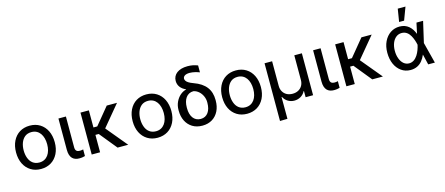

<svg xmlns="http://www.w3.org/2000/svg" viewBox="-58 -1492 5590 2413"><g transform="rotate(-15 2737.0 -285.5)"><path d="M300.1 11C401.3 11 478.7 -38.4 520.6 -122.5C541.5 -164.8 551.8 -213.8 551.8 -270.2C551.8 -383.5 507.8 -470.5 432.5 -517.4C394.9 -540.8 350.9 -552.6 300.1 -552.6C199.2 -552.6 121.8 -503.6 79.9 -418.7C58.9 -376.4 48.3 -326.7 48.3 -270.2C48.3 -157.7 92.3 -71 168 -24.1C205.6 -0.7 249.6 11 300.1 11ZM300.4 -73.2C230.8 -73.2 185.4 -112.6 163.7 -172.2C152.7 -202.1 147.4 -234.7 147.4 -270.2C147.4 -341.3 168.7 -404.5 214.1 -441.4C236.9 -459.5 265.6 -468.8 300.4 -468.8C399.9 -468.8 453.1 -383.9 453.1 -270.2C453.1 -157 399.9 -73.2 300.4 -73.2Z M673.3 -138.8C673.3 -32 725.5 6.7 798.3 6.7C832.4 6.7 856.5 1.4 873.2 -3.9V-90.2C865.8 -87.7 846.9 -84.2 831.7 -84.2C800.4 -84.2 770.6 -93 770.2 -142.8L770.6 -545.5H673.3Z M960.2 -545.5V0H1069.2V-226.6H1112.2L1296.9 0H1435L1208.5 -272.7L1435.4 -545.5H1301.8L1119 -323.2H1069.2V-545.5Z M1817.1 11C1918.3 11 1995.7 -38.4 2037.6 -122.5C2058.6 -164.8 2068.9 -213.8 2068.9 -270.2C2068.9 -383.5 2024.9 -470.5 1949.6 -517.4C1911.9 -540.8 1867.9 -552.6 1817.1 -552.6C1716.3 -552.6 1638.8 -503.6 1596.9 -418.7C1576 -376.4 1565.3 -326.7 1565.3 -270.2C1565.3 -157.7 1609.4 -71 1685 -24.1C1722.7 -0.7 1766.7 11 1817.1 11ZM1817.5 -73.2C1747.9 -73.2 1702.4 -112.6 1680.8 -172.2C1669.7 -202.1 1664.4 -234.7 1664.4 -270.2C1664.4 -341.3 1685.7 -404.5 1731.2 -441.4C1753.9 -459.5 1782.7 -468.8 1817.5 -468.8C1916.9 -468.8 1970.2 -383.9 1970.2 -270.2C1970.2 -157 1916.9 -73.2 1817.5 -73.2Z M2218.8 -619.3C2218.8 -557.9 2256 -511.4 2317.1 -485.4V-482.6C2259.2 -468.4 2208.8 -423.7 2180.4 -361.5C2165.8 -330.3 2158.7 -295.8 2158.7 -258.5V-248.6C2158.7 -150.2 2197.8 -69.2 2270.2 -24.1C2306.5 -1.4 2350.1 9.9 2400.9 9.9C2500.7 9.9 2573.9 -38.7 2612.6 -117.2C2631.7 -156.6 2641.3 -201 2641.3 -250.4V-260.3C2641.3 -392 2576 -483 2428.6 -535.2C2373.2 -555 2346.2 -574.9 2335.6 -593.4C2330.3 -602.6 2327.4 -611.2 2327.4 -619.3C2327.4 -650.9 2356.9 -672.9 2413.4 -672.9C2460.6 -672.9 2513.1 -657 2541.5 -645.6V-735.8C2497.2 -752.5 2459.5 -760.7 2409.4 -760.7C2290.5 -760.7 2218.8 -704.5 2218.8 -619.3ZM2267.4 -261.7C2267.4 -362.9 2313.2 -438.2 2400.9 -438.2C2453.8 -427.2 2494.3 -387.8 2516.3 -338.1C2527.3 -312.9 2532.7 -287.6 2532.7 -261.7V-252.1C2532.7 -149.9 2487.6 -77.1 2400.9 -77.1C2313.2 -77.1 2267 -150.6 2267.4 -252.1Z M2981.9 11C3083.1 11 3160.5 -38.4 3202.4 -122.5C3223.4 -164.8 3233.7 -213.8 3233.7 -270.2C3233.7 -383.5 3189.6 -470.5 3114.3 -517.4C3076.7 -540.8 3032.7 -552.6 2981.9 -552.6C2881 -552.6 2803.6 -503.6 2761.7 -418.7C2740.8 -376.4 2730.1 -326.7 2730.1 -270.2C2730.1 -157.7 2774.1 -71 2849.8 -24.1C2887.4 -0.7 2931.5 11 2981.9 11ZM2982.2 -73.2C2912.6 -73.2 2867.2 -112.6 2845.5 -172.2C2834.5 -202.1 2829.2 -234.7 2829.2 -270.2C2829.2 -341.3 2850.5 -404.5 2896 -441.4C2918.7 -459.5 2947.4 -468.8 2982.2 -468.8C3081.7 -468.8 3134.9 -383.9 3134.9 -270.2C3134.9 -157 3081.7 -73.2 2982.2 -73.2Z M3452.4 203.1 3451.7 -80.3H3456.7C3484.7 -25.2 3538.4 5 3598 5C3657.3 5 3711.6 -25.2 3739 -80.3H3743.3V0H3840.6V-545.5H3742.2V-225.1C3742.2 -169.7 3717.3 -126.1 3674 -102.3C3652.3 -90.2 3626.8 -84.2 3598 -84.2C3539.8 -84.2 3495.4 -109 3471.6 -151.6C3459.5 -172.6 3453.5 -197.1 3453.5 -225.1V-545.5H3355.1V205.3Z M3986.9 -138.8C3986.9 -32 4039.1 6.7 4111.9 6.7C4146 6.7 4170.1 1.4 4186.8 -3.9V-90.2C4179.3 -87.7 4160.5 -84.2 4145.2 -84.2C4114 -84.2 4084.2 -93 4083.8 -142.8L4084.2 -545.5H3986.9Z M4273.8 -545.5V0H4382.8V-226.6H4425.8L4610.4 0H4748.6L4522 -272.7L4748.9 -545.5H4615.4L4432.5 -323.2H4382.8V-545.5Z M5107.2 11.4C5174 11.7 5224.4 -14.6 5260.3 -58.9C5278.4 -81 5293.3 -106.2 5305 -134.9H5336.6L5354.8 -271.3L5418 -545.5H5331.7L5272.7 -271.3C5255.7 -192.5 5208.1 -74.2 5111.9 -74.2C5057.9 -74.2 5016.3 -111.2 4994 -170.8C4982.6 -200.6 4976.9 -234.4 4976.9 -272C4976.9 -348.4 5001.8 -409.4 5044 -442.5C5065 -459.2 5089.5 -467.3 5117.5 -467.3C5168.7 -467.3 5204.2 -437.9 5228 -397C5251.8 -356.2 5265.6 -309.3 5272.7 -274.1L5338.4 0H5425.1L5354.8 -274.1L5336.6 -408H5301.1C5267.4 -493.6 5209.2 -552.6 5112.2 -552.6C5022.4 -552.6 4949.6 -502.1 4909.4 -418.3C4889.2 -376.1 4879.3 -327.8 4879.3 -272.7C4879.3 -162.3 4919.4 -74.2 4987.9 -25.9C5022 -1.4 5061.8 11 5107.2 11.4ZM5187.9 -609 5250.4 -775.6H5149.9L5122.9 -609Z"/></g></svg>

Font: Inter 465
Style: Regular
Weight: 400
Designer: Rasmus Andersson
Foundry: rsms
Version: Version 3.019;Glyphs 3.1.2 (3151)